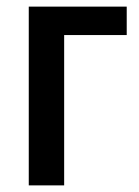

<svg xmlns="http://www.w3.org/2000/svg" viewBox="-20 -560 420 580"><path d="M66.9 0V-540H362.8V-454.1H173.8V0Z"/></svg>

Font: Open Sans
Style: Regular
Weight: 600
Width: 3
Foundry: Ascender Corporation
Version: Version 1.000